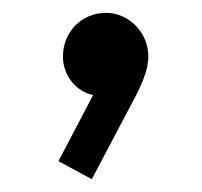

<svg xmlns="http://www.w3.org/2000/svg" viewBox="-20 -141 315 299"><path d="M71 110 123 138 189 13C206 -19 211 -38 211 -53C211 -91 180 -121 145 -121C107 -121 78 -91 78 -53C78 -22 100 2 125 7Z"/></svg>

Font: Outfit
Style: Regular
Weight: 400
Designer: Rodrigo Fuenzalida
Foundry: fragTYPE
Version: Version 1.100;gftools[0.9.27]